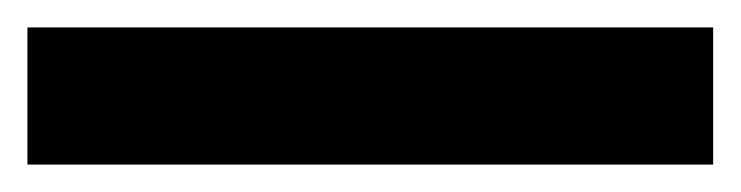

<svg xmlns="http://www.w3.org/2000/svg" viewBox="-20 60 540 140"><path d="M0 180V80H500V180Z"/></svg>

Font: BitterBold
Style: Bold
Weight: 700
Designer: Sol Matas
Foundry: Sol Matas
Version: Version 001.001